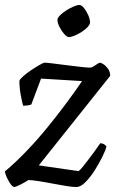

<svg xmlns="http://www.w3.org/2000/svg" viewBox="-27 -752 487 772"><path d="M31 0Q24 0 15.5 -12Q7 -24 0 -39.5Q-7 -55 -7 -63Q36 -99 80.5 -145.5Q125 -192 166 -242.5Q207 -293 242.5 -341Q278 -389 303 -426L138 -436L99 -332Q95 -330 86 -328.5Q77 -327 66 -327Q61 -344 56 -372Q51 -400 51 -427Q54 -435 68 -447Q82 -459 100 -471Q118 -483 133 -491.5Q148 -500 153 -500Q160 -500 184.5 -497Q209 -494 240 -490Q271 -486 298 -483Q325 -480 336 -480Q341 -480 349 -485Q357 -490 364.5 -495Q372 -500 375 -500Q379 -500 388.5 -494Q398 -488 407 -476Q416 -464 416 -447L129 -87L289 -64Q294 -67 305.5 -81Q317 -95 330.5 -113Q344 -131 356.5 -148Q369 -165 376 -176Q385 -176 391.5 -172Q398 -168 401 -163Q398 -149 385 -122.5Q372 -96 354 -67.5Q336 -39 316.5 -19.5Q297 0 280 0Q266 0 240 -4Q214 -8 183.5 -14Q153 -20 126.5 -24Q100 -28 87 -28Q72 -18 53.5 -9Q35 0 31 0ZM250 -603Q242 -603 231 -615.5Q220 -628 212 -644Q204 -660 204 -672Q204 -680 214.5 -690.5Q225 -701 240 -710.5Q255 -720 269.5 -726Q284 -732 292 -732Q301 -732 311 -719.5Q321 -707 328 -690.5Q335 -674 335 -662Q335 -654 325.5 -643.5Q316 -633 301 -623.5Q286 -614 272.5 -608.5Q259 -603 250 -603Z"/></svg>

Font: Texturina 12pt
Style: Italic
Weight: 400
Italic angle: -11°
Designer: Guillermo Torres Carreño
Foundry: Omnibus-Type
Version: Version 1.002